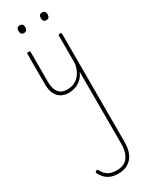

<svg xmlns="http://www.w3.org/2000/svg" viewBox="-411 -842 1437 1834"><g transform="rotate(-30 307.5 74.5)"><path d="M270 19Q227 19 191 0Q155 -19 134 -60Q113 -101 113 -166V-499Q113 -507 117 -510.5Q121 -514 130 -514Q140 -514 144.5 -510.5Q149 -507 149 -499V-174Q149 -125 162 -89.5Q175 -54 203 -35Q231 -16 275 -16Q305 -16 333.5 -25Q362 -34 387 -54Q412 -74 431 -108Q450 -142 460 -191V-500Q460 -508 464.5 -511.5Q469 -515 479 -515Q488 -515 492 -511.5Q496 -508 496 -500V689Q496 767 472 819Q448 871 403 897.5Q358 924 296 924Q251 924 216.5 911.5Q182 899 157 874.5Q132 850 115 816Q111 808 113.5 803Q116 798 124 794Q132 789 138 791Q144 793 146 800Q168 845 204 867Q240 889 301 889Q351 889 386.5 867Q422 845 441 800Q460 755 460 686V-105Q444 -67 421 -43Q398 -19 372.5 -5.5Q347 8 320.5 13.5Q294 19 270 19ZM185 -690Q166 -690 157 -701Q148 -712 148 -733Q148 -754 157.5 -764.5Q167 -775 185 -775Q204 -775 213.5 -764.5Q223 -754 223 -733Q223 -711 213 -700.5Q203 -690 185 -690ZM432 -690Q412 -690 403 -701Q394 -712 394 -733Q394 -754 403.5 -764.5Q413 -775 431 -775Q450 -775 459.5 -764.5Q469 -754 469 -733Q469 -711 459.5 -700.5Q450 -690 432 -690Z"/></g></svg>

Font: Playwrite BE WAL Thin
Style: Regular
Weight: 250
Version: Version 1.002